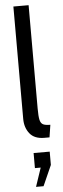

<svg xmlns="http://www.w3.org/2000/svg" viewBox="-66 -780 361 1093"><g transform="rotate(-5 114.0 -233.0)"><path d="M55 -108V-750H142V-160Q142 -116 146.5 -95.5Q151 -75 164 -68Q177 -61 206 -61L195 10H165Q109 10 82 -24Q55 -58 55 -108ZM94 284 130 177H97V91H189V167L137 284Z"/></g></svg>

Font: Cabin Condensed
Style: Regular
Weight: 400
Width: 3
Designer: Pablo Impallari
Foundry: Pablo Impallari. http://www.impallari.com Igino Marini. http://www.ikern.com
Version: Version 2.200